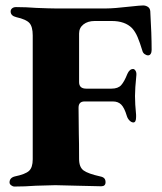

<svg xmlns="http://www.w3.org/2000/svg" viewBox="-20 -681 594 704"><path d="M15 -12Q15 -29 34 -34Q73 -42 86.5 -54.5Q100 -67 100 -97V-551Q100 -583 88 -596.5Q76 -610 40 -618Q19 -623 19 -639Q19 -646 24.5 -650.5Q30 -655 39 -655Q75 -655 114 -652Q164 -650 183 -650H369Q397 -650 458 -657Q494 -661 505 -661Q514 -661 522 -656Q530 -651 531 -640Q536 -555 536 -498Q536 -489 532.5 -483.5Q529 -478 523 -478Q517 -478 510.5 -482.5Q504 -487 502 -495Q493 -525 484.5 -545Q476 -565 464 -578Q438 -604 390 -604H327Q302 -604 286 -591.5Q270 -579 270 -558V-477V-380Q270 -356 296 -356H389Q413 -356 424.5 -369Q436 -382 447 -410Q455 -428 468 -428Q473 -428 477 -421.5Q481 -415 480 -405Q475 -357 475 -329Q475 -300 479 -260V-252Q479 -232 469 -232Q462 -232 455 -239Q448 -246 445 -256Q436 -286 424.5 -297.5Q413 -309 394 -309H348H290Q268 -309 268 -286L269 -192Q270 -160 270 -98Q270 -68 286.5 -56Q303 -44 348 -34Q358 -32 362.5 -27Q367 -22 367 -13Q367 2 351 2L264 0L183 -2Q165 -2 111 0Q71 3 33 3Q27 3 21 -1.5Q15 -6 15 -12Z"/></svg>

Font: EB Garamond ExtraBold
Style: Regular
Weight: 800
Designer: Georg Duffner and Octavio Pardo
Foundry: Georg Duffner
Version: Version 1.000